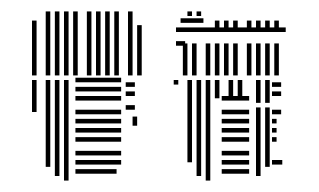

<svg xmlns="http://www.w3.org/2000/svg" viewBox="-20 -724 559 336"><path d="M44 -528H36V-584H44ZM68 -432H60V-584H68ZM84 -416H76V-584H84ZM100 -408H92V-584H100ZM184 -420H112V-428H184ZM192 -436H112V-444H192ZM192 -452H112V-460H192ZM192 -476H112V-484H192ZM192 -492H112V-500H192ZM192 -508H112V-516H192ZM192 -524H112V-532H192ZM192 -548H112V-556H192ZM192 -564H112V-572H192ZM192 -580H112V-588H192ZM220 -504H212V-520H220ZM216 -532H200V-540H216ZM216 -556H200V-564H216ZM216 -572H200V-580H216ZM316 -440H308V-552H316ZM332 -416H324V-552H332ZM348 -408H340V-552H348ZM416 -420H368V-428H416ZM416 -436H368V-444H416ZM416 -452H368V-460H416ZM416 -476H368V-484H416ZM416 -492H368V-500H416ZM416 -508H368V-516H416ZM416 -524H368V-532H416ZM416 -548H368V-556H416ZM292 -576H284V-584H292ZM316 -552H308V-584H316ZM332 -552H324V-584H332ZM348 -552H340V-584H348ZM364 -552H356V-584H364ZM388 -552H380V-584H388ZM404 -552H396V-584H404ZM436 -416H428V-536H436ZM452 -432H444V-536H452ZM474 -436H456V-444H474ZM464 -476H456V-484H464ZM464 -492H456V-500H464ZM464 -508H456V-516H464ZM472 -524H456V-532H472ZM436 -544H428V-584H436ZM452 -544H444V-584H452ZM472 -556H456V-564H472ZM472 -572H456V-580H472ZM44 -592H36V-672H44ZM68 -592H60V-672H68ZM84 -592H76V-672H84ZM100 -592H92V-672H100ZM116 -592H108V-672H116ZM140 -592H132V-672H140ZM156 -592H148V-672H156ZM172 -592H164V-672H172ZM188 -592H180V-672H188ZM212 -592H204V-672H212ZM228 -592H220V-672H228ZM304 -644H288V-652H304ZM308 -592H300V-648H308ZM324 -592H316V-648H324ZM348 -592H340V-648H348ZM364 -592H356V-648H364ZM380 -592H372V-648H380ZM396 -592H388V-648H396ZM420 -592H412V-648H420ZM436 -592H428V-648H436ZM452 -592H444V-648H452ZM468 -592H460V-648H468ZM480 -668H288V-676H480ZM44 -672H36V-688H44ZM68 -672H60V-696H68ZM84 -672H76V-696H84ZM100 -672H92V-696H100ZM116 -672H108V-696H116ZM140 -672H132V-696H140ZM156 -672H148V-696H156ZM172 -672H164V-696H172ZM188 -672H180V-696H188ZM212 -672H204V-696H212ZM228 -672H220V-680H228ZM336 -684H296V-692H336ZM364 -672H356V-688H364ZM380 -672H372V-688H380ZM396 -672H388V-688H396ZM420 -672H412V-688H420ZM436 -672H428V-688H436ZM452 -672H444V-688H452ZM468 -672H460V-688H468ZM68 -696H60V-704H68ZM84 -696H76V-704H84ZM100 -696H92V-704H100ZM116 -696H108V-704H116ZM140 -696H132V-704H140ZM156 -696H148V-704H156ZM172 -696H164V-704H172ZM188 -696H180V-704H188ZM212 -696H204V-704H212ZM316 -696H308V-704H316ZM332 -696H324V-704H332Z"/></svg>

Font: Rubik Lines
Style: Regular
Weight: 400
Designer: Hubert and Fischer, NaN
Foundry: Hubert and Fischer, NaN
Version: Version 2.201